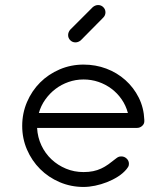

<svg xmlns="http://www.w3.org/2000/svg" viewBox="-20 -741 632 761"><path d="M552 -263Q553 -251 544 -242.5Q535 -234 523 -234H127Q129 -197 144 -165Q159 -133 184 -109.5Q209 -86 241.5 -72.5Q274 -59 311 -59Q332 -59 349 -62.5Q366 -66 381 -73Q396 -80 410 -90Q424 -100 440 -113Q445 -117 449.5 -119Q454 -121 461 -121Q473 -121 482 -112.5Q491 -104 491 -92Q491 -85 488.5 -80.5Q486 -76 482 -71Q468 -54 447.5 -41Q427 -28 404 -19Q381 -10 357 -5Q333 0 311 0Q261 0 216.5 -19Q172 -38 139 -71Q106 -104 87 -148Q68 -192 68 -242Q68 -292 87 -336.5Q106 -381 139 -414Q172 -447 216.5 -466Q261 -485 311 -485Q359 -485 401.5 -469Q444 -453 477 -423.5Q510 -394 530 -354Q550 -314 552 -266ZM487 -293Q479 -323 462 -347.5Q445 -372 421.5 -389.5Q398 -407 370 -416.5Q342 -426 311 -426Q280 -426 251.5 -416Q223 -406 200 -388.5Q177 -371 159.5 -346.5Q142 -322 134 -293ZM250 -602Q250 -590 258.5 -581.5Q267 -573 279 -573Q290 -573 300 -581L389 -671Q398 -680 398 -692Q398 -704 389.5 -712.5Q381 -721 369 -721Q358 -721 348 -713L258 -623Q250 -613 250 -602Z"/></svg>

Font: Hanken Light
Style: Light
Weight: 300
Designer: Alfredo Marco Pradil
Foundry: Hanken Design Co.
Version: Version 2.06 2014